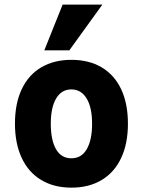

<svg xmlns="http://www.w3.org/2000/svg" viewBox="-20 -828 640 860"><path d="M47 -274Q47 -364.5 77.5 -428.8Q108 -493 165 -526.5Q222 -560 300 -560Q378 -560 435 -526.5Q492 -493 522.5 -428.8Q553 -364.5 553 -274Q553 -185 522.8 -120.5Q492.5 -56 435.5 -21.8Q378.5 12.5 300 12.5Q221.5 12.5 164.5 -21.8Q107.5 -56 77.2 -120.8Q47 -185.5 47 -274ZM392.5 -274Q392.5 -346.5 368 -387Q343.5 -427.5 299.5 -427.5Q255.5 -427.5 231.5 -387Q207.5 -346.5 207.5 -274Q207.5 -201 230.8 -160Q254 -119 299.5 -119Q345 -119 368.8 -160.2Q392.5 -201.5 392.5 -274ZM178.5 -602.5 260.5 -807.5H438.5L290.5 -602.5Z"/></svg>

Font: JuliaMono Black
Style: Regular
Weight: 900
Monospace: yes
Designer: cormullion
Foundry: corm
Version: Version 0.054; ttfautohint (v1.8.4)